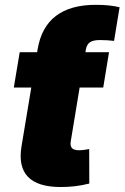

<svg xmlns="http://www.w3.org/2000/svg" viewBox="-20 -753 506 780"><path d="M227.1 6.8Q133.3 6.8 93.5 -34.7Q53.7 -76.2 67.4 -158.7L120.6 -478.5H316.9L267.6 -179.7Q264.2 -161.1 272 -151.9Q279.8 -142.6 300.8 -142.6Q310.5 -142.6 323.5 -144.3Q336.4 -146 342.3 -147.5L342.8 -7.3Q311.5 0.5 283 3.7Q254.4 6.8 227.1 6.8ZM36.1 -397.5 60.1 -541H422.9L399.4 -397.5ZM112.8 -432.1 130.9 -541 132.8 -552.7Q147.9 -643.1 207 -688.2Q266.1 -733.4 369.1 -733.4Q397 -733.4 421.4 -731Q445.8 -728.5 465.8 -723.6L443.4 -586.9Q430.2 -588.4 415.8 -589.4Q401.4 -590.3 385.7 -590.3Q358.9 -590.3 345.7 -581.5Q332.5 -572.8 328.6 -550.8L327.1 -541L309.1 -432.1Z"/></svg>

Font: Inter 17pt Black
Style: Italic
Weight: 900
Italic angle: -9.3988°
Version: Version 4.001;git-66647c0bb